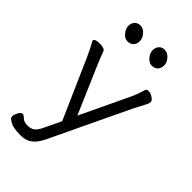

<svg xmlns="http://www.w3.org/2000/svg" viewBox="-261 -779 1022 1022"><g transform="rotate(45 250.0 -268.5)"><path d="M29 -464Q29 -480 66.5 -480Q104 -480 110 -464Q118 -441 138 -393L254 -124L377 -383Q397 -422 413 -476Q416 -485 430.5 -485Q445 -485 462 -474Q479 -463 479 -452Q479 -441 473.5 -430.5Q468 -420 457 -399.5Q446 -379 437 -361L226 82Q206 124 180.5 144Q155 164 116 164H106Q87 164 63 160Q39 156 16 137Q11 132 11 121Q11 110 21 92.5Q31 75 41 75Q51 75 63.5 88Q76 101 102.5 101Q129 101 144.5 89Q160 77 174 46L218 -46L72 -377Q50 -425 39.5 -443.5Q29 -462 29 -464ZM209 -640Q209 -618 196.5 -605Q184 -592 163 -592Q142 -592 125 -612.5Q108 -633 108 -654Q108 -675 120 -688Q132 -701 153 -701Q174 -701 191.5 -681.5Q209 -662 209 -640ZM392 -640Q392 -618 379.5 -605Q367 -592 346 -592Q325 -592 308 -612.5Q291 -633 291 -654Q291 -675 303 -688Q315 -701 336 -701Q357 -701 374.5 -681.5Q392 -662 392 -640Z"/></g></svg>

Font: LXGW WenKai Lite
Style: Regular
Weight: 400
Designer: LXGW / Fontworks Inc.
Foundry: LXGW / Fontworks Inc.
Version: Version 1.511; March 25, 2025